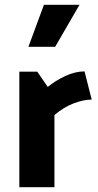

<svg xmlns="http://www.w3.org/2000/svg" viewBox="-20 -784 410 804"><path d="M164 -764H313L211 -588H99Q115 -632 131.5 -676Q148 -720 164 -764ZM334 -485 364 -367Q330 -367 288 -351Q246 -335 208 -302V0H61V-484H136L180 -420Q210 -445 252 -465Q294 -485 334 -485Z"/></svg>

Font: Palanquin Dark Medium
Style: Regular
Weight: 500
Designer: Pria Ravichandran
Version: Version 1.001